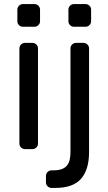

<svg xmlns="http://www.w3.org/2000/svg" viewBox="-20 -730 531 940"><path d="M65 0ZM166 -27Q166 -16 158 -8Q150 0 139 0H102Q91 0 83 -8Q75 -16 75 -27V-493Q75 -504 83 -512Q91 -520 102 -520H139Q150 -520 158 -512Q166 -504 166 -493ZM176 -626Q176 -615 168 -607Q160 -599 149 -599H92Q81 -599 73 -607Q65 -615 65 -626V-683Q65 -694 73 -702Q81 -710 92 -710H149Q160 -710 168 -702Q176 -694 176 -683ZM325 -493Q325 -504 333 -512Q341 -520 352 -520H389Q400 -520 408 -512Q416 -504 416 -493V15Q416 100 377 145Q338 190 251 190H232Q221 190 213 182Q205 174 205 163V131Q205 120 213 112Q221 104 232 104H241Q267 104 283.5 97.5Q300 91 309 79Q318 67 321.5 50.5Q325 34 325 15ZM426 -626Q426 -615 418 -607Q410 -599 399 -599H342Q331 -599 323 -607Q315 -615 315 -626V-683Q315 -694 323 -702Q331 -710 342 -710H399Q410 -710 418 -702Q426 -694 426 -683Z"/></svg>

Font: Rubik
Style: Regular
Weight: 400
Designer: Hubert & Fischer
Foundry: Hubert & Fischer
Version: Version 1.002; ttfautohint (v1.6)